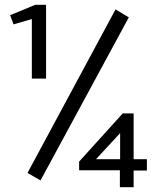

<svg xmlns="http://www.w3.org/2000/svg" viewBox="-20 -706 640 796"><path d="M112 -380V-627L36 -605L22 -643L126 -686H171V-380ZM148 42 94 11 459 -667 514 -634ZM477 70V0H308V-36L489 -236H534V-46H589V1H534V70ZM378 -46H478V-154Z"/></svg>

Font: Inconsolata Expanded Medium
Style: Regular
Weight: 500
Width: 7
Monospace: yes
Designer: Raph Levien, Cyreal, Brenton Simpson
Foundry: Raph Levien, Cyreal, Google
Version: Version 3.001; ttfautohint (v1.8.2.53-6de2)